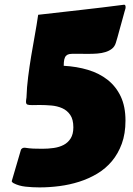

<svg xmlns="http://www.w3.org/2000/svg" viewBox="-20 -773 567 818"><path d="M69.3 -135.3Q70.3 -137.7 74 -140.6Q77.6 -143.6 83.5 -143.6H86.4Q105.5 -140.6 121.8 -139.9Q138.2 -139.2 160.6 -139.2Q185.5 -139.2 209.2 -142.6Q232.9 -146 251.5 -155.8Q270 -165.5 281.2 -183.6Q292.5 -201.7 292.5 -230.5Q292.5 -264.2 279.3 -283.4Q266.1 -302.7 245.1 -312Q224.1 -321.3 198.7 -323.5Q173.3 -325.7 148.4 -325.7Q138.7 -325.7 131.1 -325.4Q123.5 -325.2 117.2 -325.2Q102.1 -325.2 96.4 -327.6Q90.8 -330.1 90.8 -339.4Q90.8 -342.8 91.3 -347.2Q91.8 -351.6 92.8 -357.4Q94.2 -401.4 99.9 -445.6Q105.5 -489.7 112.8 -533.9Q120.1 -578.1 128.2 -622.1Q136.2 -666 142.6 -710Q235.4 -720.7 325.2 -730.7Q415 -740.7 508.8 -752.9Q515.1 -752.9 515.1 -742.7Q515.1 -737.3 513.7 -733.9Q513.2 -732.4 510.7 -723.9Q508.3 -715.3 504.9 -702.6Q501.5 -689.9 497.1 -674.3Q492.7 -658.7 488.5 -643.3Q484.4 -627.9 480.5 -614Q476.6 -600.1 473.6 -590.8Q468.8 -574.7 457 -565.4Q445.3 -556.2 429.4 -551.3Q413.6 -546.4 395 -544.9Q376.5 -543.5 357.4 -543.5Q341.8 -543.5 325.4 -543.7Q309.1 -543.9 294.4 -543.9Q283.2 -543.9 275.1 -542.5Q267.1 -541 261.7 -535.6Q256.3 -530.3 253.9 -520Q251.5 -509.8 251.5 -492.7Q307.1 -489.7 355 -475.3Q402.8 -460.9 438.5 -432.9Q474.1 -404.8 494.4 -362.1Q514.6 -319.3 514.6 -259.3Q514.6 -203.6 499 -160.9Q483.4 -118.2 456.8 -86.4Q430.2 -54.7 394.3 -33.2Q358.4 -11.7 317.6 1.2Q276.9 14.2 233.4 19.8Q189.9 25.4 148.4 25.4Q117.7 25.4 88.6 22.2Q59.6 19 37.6 7.3Q35.2 6.3 32.5 3.4Q29.8 0.5 29.8 -0.5Z"/></svg>

Font: Carter One
Style: Regular
Weight: 400
Designer: vernon adams
Foundry: vernon adams
Version: Version 1.000